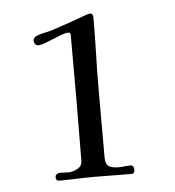

<svg xmlns="http://www.w3.org/2000/svg" viewBox="-40 -850 470 517"><g transform="rotate(-5 195.0 -591.5)"><path d="M304 -383Q304 -379 302 -375.5Q300 -372 296 -372Q271 -372 245 -372.5Q219 -373 193 -373Q170 -373 146.5 -372Q123 -371 100 -371Q91 -371 91 -381Q91 -387 95.5 -389.5Q100 -392 105 -392Q110 -392 115.5 -391.5Q121 -391 126 -391Q138 -391 151 -398Q164 -405 164 -419Q164 -460 164.5 -501.5Q165 -543 165 -583V-759Q165 -766 159 -766Q151 -766 134.5 -759.5Q118 -753 101 -746Q84 -739 74 -739Q70 -739 67 -743.5Q64 -748 64 -752Q64 -761 74 -765Q84 -769 94.5 -771Q105 -773 115 -776Q139 -784 162.5 -792Q186 -800 210 -809Q213 -810 216 -811Q219 -812 223 -812Q226 -812 228 -808.5Q230 -805 230 -803Q230 -754 228.5 -704.5Q227 -655 227 -605V-423Q227 -404 236 -398.5Q245 -393 262 -393Q270 -393 278.5 -394Q287 -395 295 -395Q300 -395 302 -391Q304 -387 304 -383Z"/></g></svg>

Font: Kaisei Tokumin
Style: Regular
Weight: 400
Designer: Font-Kai, 金井和夫
Foundry: KAZUO KANAI
Version: Version 5.003